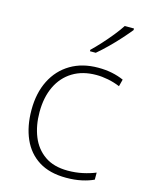

<svg xmlns="http://www.w3.org/2000/svg" viewBox="-117 -905 708 921"><g transform="rotate(15 237.0 -444.0)"><path d="M302 -56Q220 -56 166 -90Q112 -124 85 -185.5Q58 -247 58 -328Q58 -412 89.5 -474.5Q121 -537 179 -571.5Q237 -606 316 -606Q353 -606 384.5 -599.5Q416 -593 443 -581L434 -546Q405 -558 374.5 -564Q344 -570 316 -570Q248 -570 199 -540Q150 -510 124 -455.5Q98 -401 98 -328Q98 -261 119.5 -207.5Q141 -154 186 -122.5Q231 -91 301 -91Q339 -91 374 -98.5Q409 -106 438 -118V-83Q413 -71 378.5 -63.5Q344 -56 302 -56ZM432 -824Q415 -803 390.5 -775.5Q366 -748 338 -720.5Q310 -693 285 -672H256V-679Q277 -699 302 -726.5Q327 -754 349.5 -782Q372 -810 386 -832H432Z"/></g></svg>

Font: Noto Sans Malayalam UI ExtraLight
Style: Regular
Weight: 200
Designer: Jelle Bosma - Monotype Design Team
Foundry: Monotype Imaging Inc.
Version: Version 2.104; ttfautohint (v1.8.4.7-5d5b)